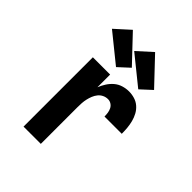

<svg xmlns="http://www.w3.org/2000/svg" viewBox="-219 -913 1038 1038"><g transform="rotate(45 300.0 -394.0)"><path d="M140 0V-530H272V-433Q281 -455 293.5 -474.5Q306 -494 323.5 -509Q341 -524 363.5 -531Q386 -538 409 -538Q431 -538 452.5 -531.5Q474 -525 490.5 -510.5Q507 -496 517.5 -476.5Q528 -457 533.5 -435.5Q539 -414 541 -392Q543 -370 543 -348H411Q411 -362 409 -375.5Q407 -389 401 -401Q395 -413 383.5 -420.5Q372 -428 358 -428Q342 -428 327.5 -421Q313 -414 303 -401.5Q293 -389 287 -374Q281 -359 277.5 -343.5Q274 -328 273 -312.5Q272 -297 272 -281V0ZM436 -581 274 -712 358 -788 499 -639ZM266 -581 104 -712 188 -788 329 -639Z"/></g></svg>

Font: Iosevka Curly XBdEx
Style: Regular
Weight: 800
Width: 7
Monospace: yes
Designer: Belleve Invis
Foundry: Belleve Invis
Version: Version 11.1.0; ttfautohint (v1.8.3)